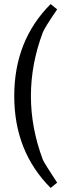

<svg xmlns="http://www.w3.org/2000/svg" viewBox="-20 -789 311 944"><path d="M191 -3Q195 6 212.5 34Q230 62 246 86L261 109L229 135Q50 -44 50 -317Q50 -590 229 -769L261 -743Q199 -652 191 -631Q132 -475 132 -317Q132 -159 191 -3Z"/></svg>

Font: Andada
Style: Regular
Weight: 400
Designer: Carolina Giovagnoli
Foundry: Carolina Giovagnoli
Version: Version 1.003